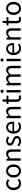

<svg xmlns="http://www.w3.org/2000/svg" viewBox="3255 -4068 826 7376"><g transform="rotate(-90 3668.0 -380.0)"><path d="M306 13Q252 13 205.5 -6Q159 -25 124.5 -61.5Q90 -98 70.5 -150.5Q51 -203 51 -271Q51 -339 72.5 -392Q94 -445 130 -482Q166 -519 213.5 -538Q261 -557 313 -557Q367 -557 405 -538Q443 -519 472 -493L425 -432Q401 -454 375 -467.5Q349 -481 316 -481Q279 -481 248 -466Q217 -451 194.5 -423Q172 -395 159 -356.5Q146 -318 146 -271Q146 -224 158 -185.5Q170 -147 192.5 -120Q215 -93 245.5 -78Q276 -63 314 -63Q352 -63 384 -78.5Q416 -94 442 -117L481 -56Q445 -23 400 -5Q355 13 306 13Z M788 13Q738 13 692.5 -6Q647 -25 612 -61.5Q577 -98 556.5 -150.5Q536 -203 536 -271Q536 -339 556.5 -392Q577 -445 612 -482Q647 -519 692.5 -538Q738 -557 788 -557Q838 -557 883.5 -538Q929 -519 964 -482Q999 -445 1019.5 -392Q1040 -339 1040 -271Q1040 -203 1019.5 -150.5Q999 -98 964 -61.5Q929 -25 883.5 -6Q838 13 788 13ZM788 -63Q823 -63 852 -78Q881 -93 902 -120Q923 -147 934.5 -185.5Q946 -224 946 -271Q946 -318 934.5 -356.5Q923 -395 902 -423Q881 -451 852 -466Q823 -481 788 -481Q753 -481 724 -466Q695 -451 674.5 -423Q654 -395 642.5 -356.5Q631 -318 631 -271Q631 -224 642.5 -185.5Q654 -147 674.5 -120Q695 -93 724 -78Q753 -63 788 -63Z M1183 -543H1258L1266 -465H1269Q1308 -503 1351.5 -530Q1395 -557 1451 -557Q1537 -557 1577 -503Q1617 -449 1617 -344V0H1526V-332Q1526 -409 1501.5 -443Q1477 -477 1423 -477Q1381 -477 1348 -456Q1315 -435 1274 -394V0H1183Z M1936 13Q1878 13 1825 -8.5Q1772 -30 1733 -62L1778 -122Q1813 -93 1851.5 -75.5Q1890 -58 1939 -58Q1993 -58 2019.5 -83Q2046 -108 2046 -143Q2046 -164 2035 -179Q2024 -194 2006.5 -206Q1989 -218 1966.5 -227.5Q1944 -237 1922 -246Q1893 -256 1864.5 -269Q1836 -282 1812.5 -300.5Q1789 -319 1774.5 -343.5Q1760 -368 1760 -403Q1760 -435 1772.5 -463Q1785 -491 1809 -512Q1833 -533 1868 -545Q1903 -557 1947 -557Q1998 -557 2041 -539Q2084 -521 2116 -496L2072 -437Q2043 -458 2013.5 -471.5Q1984 -485 1947 -485Q1896 -485 1872 -462Q1848 -439 1848 -407Q1848 -387 1858 -373.5Q1868 -360 1885 -349.5Q1902 -339 1923.5 -330.5Q1945 -322 1968 -313Q1998 -302 2027.5 -289Q2057 -276 2080.5 -257.5Q2104 -239 2119 -213Q2134 -187 2134 -148Q2134 -115 2121 -85.5Q2108 -56 2083 -34.5Q2058 -13 2021 0Q1984 13 1936 13Z M2481 13Q2427 13 2379.5 -6Q2332 -25 2297 -61.5Q2262 -98 2241.5 -151Q2221 -204 2221 -271Q2221 -337 2241.5 -390Q2262 -443 2296 -480Q2330 -517 2374.5 -537Q2419 -557 2466 -557Q2518 -557 2558 -539Q2598 -521 2625.5 -487.5Q2653 -454 2667.5 -407Q2682 -360 2682 -302Q2682 -287 2681 -273.5Q2680 -260 2678 -250H2312Q2317 -162 2365.5 -111Q2414 -60 2492 -60Q2532 -60 2565 -71.5Q2598 -83 2628 -103L2661 -43Q2625 -20 2581 -3.5Q2537 13 2481 13ZM2602 -315Q2602 -398 2566.5 -441Q2531 -484 2467 -484Q2438 -484 2411.5 -472.5Q2385 -461 2364 -439.5Q2343 -418 2329 -386.5Q2315 -355 2311 -315Z M2816 -543H2891L2899 -465H2902Q2941 -503 2984.5 -530Q3028 -557 3084 -557Q3170 -557 3210 -503Q3250 -449 3250 -344V0H3159V-332Q3159 -409 3134.5 -443Q3110 -477 3056 -477Q3014 -477 2981 -456Q2948 -435 2907 -394V0H2816Z M3598 13Q3554 13 3524.5 0Q3495 -13 3477 -36.5Q3459 -60 3451 -93.5Q3443 -127 3443 -168V-469H3362V-538L3447 -543L3458 -695H3534V-543H3681V-469H3534V-166Q3534 -115 3552 -88Q3570 -61 3618 -61Q3632 -61 3649 -65.5Q3666 -70 3680 -75L3698 -7Q3675 1 3649 7Q3623 13 3598 13Z M3804 -543H3895V0H3804ZM3850 -655Q3823 -655 3805 -671.5Q3787 -688 3787 -714Q3787 -742 3805 -757.5Q3823 -773 3850 -773Q3877 -773 3895 -757.5Q3913 -742 3913 -714Q3913 -688 3895 -671.5Q3877 -655 3850 -655Z M4079 -543H4154L4162 -464H4165Q4200 -503 4242.5 -530Q4285 -557 4334 -557Q4397 -557 4432 -529Q4467 -501 4484 -453Q4526 -499 4569.5 -528Q4613 -557 4663 -557Q4748 -557 4788 -503Q4828 -449 4828 -344V0H4737V-332Q4737 -409 4712.5 -443Q4688 -477 4636 -477Q4575 -477 4499 -394V0H4408V-332Q4408 -409 4383.5 -443Q4359 -477 4307 -477Q4244 -477 4170 -394V0H4079Z M5005 -543H5096V0H5005ZM5051 -655Q5024 -655 5006 -671.5Q4988 -688 4988 -714Q4988 -742 5006 -757.5Q5024 -773 5051 -773Q5078 -773 5096 -757.5Q5114 -742 5114 -714Q5114 -688 5096 -671.5Q5078 -655 5051 -655Z M5499 13Q5445 13 5397.5 -6Q5350 -25 5315 -61.5Q5280 -98 5259.5 -151Q5239 -204 5239 -271Q5239 -337 5259.5 -390Q5280 -443 5314 -480Q5348 -517 5392.5 -537Q5437 -557 5484 -557Q5536 -557 5576 -539Q5616 -521 5643.5 -487.5Q5671 -454 5685.5 -407Q5700 -360 5700 -302Q5700 -287 5699 -273.5Q5698 -260 5696 -250H5330Q5335 -162 5383.5 -111Q5432 -60 5510 -60Q5550 -60 5583 -71.5Q5616 -83 5646 -103L5679 -43Q5643 -20 5599 -3.5Q5555 13 5499 13ZM5620 -315Q5620 -398 5584.5 -441Q5549 -484 5485 -484Q5456 -484 5429.5 -472.5Q5403 -461 5382 -439.5Q5361 -418 5347 -386.5Q5333 -355 5329 -315Z M5834 -543H5909L5917 -465H5920Q5959 -503 6002.5 -530Q6046 -557 6102 -557Q6188 -557 6228 -503Q6268 -449 6268 -344V0H6177V-332Q6177 -409 6152.5 -443Q6128 -477 6074 -477Q6032 -477 5999 -456Q5966 -435 5925 -394V0H5834Z M6616 13Q6572 13 6542.5 0Q6513 -13 6495 -36.5Q6477 -60 6469 -93.5Q6461 -127 6461 -168V-469H6380V-538L6465 -543L6476 -695H6552V-543H6699V-469H6552V-166Q6552 -115 6570 -88Q6588 -61 6636 -61Q6650 -61 6667 -65.5Q6684 -70 6698 -75L6716 -7Q6693 1 6667 7Q6641 13 6616 13Z M7033 13Q6983 13 6937.5 -6Q6892 -25 6857 -61.5Q6822 -98 6801.5 -150.5Q6781 -203 6781 -271Q6781 -339 6801.5 -392Q6822 -445 6857 -482Q6892 -519 6937.5 -538Q6983 -557 7033 -557Q7083 -557 7128.5 -538Q7174 -519 7209 -482Q7244 -445 7264.5 -392Q7285 -339 7285 -271Q7285 -203 7264.5 -150.5Q7244 -98 7209 -61.5Q7174 -25 7128.5 -6Q7083 13 7033 13ZM7033 -63Q7068 -63 7097 -78Q7126 -93 7147 -120Q7168 -147 7179.5 -185.5Q7191 -224 7191 -271Q7191 -318 7179.5 -356.5Q7168 -395 7147 -423Q7126 -451 7097 -466Q7068 -481 7033 -481Q6998 -481 6969 -466Q6940 -451 6919.5 -423Q6899 -395 6887.5 -356.5Q6876 -318 6876 -271Q6876 -224 6887.5 -185.5Q6899 -147 6919.5 -120Q6940 -93 6969 -78Q6998 -63 7033 -63Z"/></g></svg>

Font: SpoqaHanSansJP-Regular
Style: Regular
Weight: 400
Designer: [Source Han Sans]
Ryoko NISHIZUKA  (kana & ideographs); Paul D. Hunt (Latin, Greek & Cyrillic); Wenlong ZHANG  (bopomofo
Foundry: Spoqa (http://bi.spoqa.com)
Version: Version 1.002.20150607